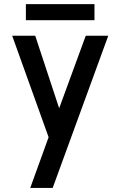

<svg xmlns="http://www.w3.org/2000/svg" viewBox="-20 -676 594 946"><path d="M402.5 -500H513.5L239.5 250H129L219.5 0L40 -500H153.5L271.5 -142.5ZM107.5 -655.5H445.5V-576.5H107.5Z"/></svg>

Font: Urbanist SemiBold
Style: Regular
Weight: 600
Designer: Corey Hu
Foundry: Corey Hu
Version: Version 1.321; ttfautohint (v1.8.4.7-5d5b)